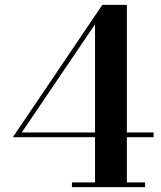

<svg xmlns="http://www.w3.org/2000/svg" viewBox="-20 -770 662 790"><path d="M276 0V-19.5H371V-205.5H33L401 -750H502V-225H612V-205.5H502V-19.5H577V0ZM69.5 -225H371V-670Z"/></svg>

Font: Bodoni Moda SemiBold
Style: Regular
Weight: 600
Designer: Owen Earl
Foundry: indestructible type
Version: Version 2.005; ttfautohint (v1.8.4.7-5d5b)